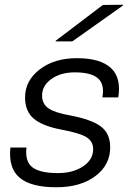

<svg xmlns="http://www.w3.org/2000/svg" viewBox="-20 -778 552 812"><path d="M305 -532Q405 -532 449.5 -490Q494 -448 480 -366H413Q423 -422 394 -447Q365 -472 296 -472Q237 -472 197.5 -444Q158 -416 158 -374Q158 -338 185.5 -319.5Q213 -301 276 -290Q366 -273 406 -243.5Q446 -214 446 -155Q446 -80 383 -33Q320 14 218 14Q111 14 63 -26.5Q15 -67 24 -154H92Q85 -95 117 -70.5Q149 -46 225 -46Q289 -46 331.5 -74.5Q374 -103 374 -147Q374 -181 344.5 -198.5Q315 -216 239 -230Q160 -245 123 -276Q86 -307 86 -366Q86 -437 148 -484.5Q210 -532 305 -532ZM215 -603 216 -606 415 -757 501 -758 499 -754 286 -603Z"/></svg>

Font: Nacelle Light
Style: Italic
Weight: 300
Italic angle: -12°
Designer: Sora Sagano
Foundry: Sora Sagano
Version: Version 1.000;FEAKit 1.0